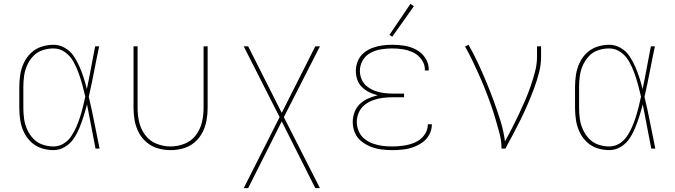

<svg xmlns="http://www.w3.org/2000/svg" viewBox="-20 -770 3496 995"><path d="M257 8Q289 8 317 -9Q345 -26 362.5 -52.5Q380 -79 392 -108.5Q404 -138 413.5 -168Q423 -198 431 -229Q442 -172 453 -114.5Q464 -57 475 0H496Q482 -67 469 -134.5Q456 -202 440 -268Q455 -334 467.5 -399.5Q480 -465 494 -530H473Q462 -475 452 -419.5Q442 -364 430 -308Q423 -338 413.5 -367.5Q404 -397 391.5 -425.5Q379 -454 361.5 -480Q344 -506 316 -522Q288 -538 257 -538Q226 -538 195 -528Q164 -518 140.5 -495.5Q117 -473 103.5 -444Q90 -415 85 -383.5Q80 -352 80 -320V-210Q80 -178 85 -146.5Q90 -115 103.5 -86Q117 -57 140.5 -34.5Q164 -12 195 -2Q226 8 257 8ZM257 -11Q229 -11 201 -20.5Q173 -30 153 -51Q133 -72 121 -98.5Q109 -125 105 -153Q101 -181 101 -210V-320Q101 -349 105 -377.5Q109 -406 121 -432.5Q133 -459 153 -480Q173 -501 201 -510Q229 -519 257 -519Q290 -519 317 -499.5Q344 -480 360 -451.5Q376 -423 387 -392.5Q398 -362 406.5 -331Q415 -300 422 -269Q416 -242 409.5 -215.5Q403 -189 394.5 -162.5Q386 -136 375 -111Q364 -86 348.5 -63Q333 -40 309 -25.5Q285 -11 257 -11Z M864 8Q897 8 929.5 -1Q962 -10 987.5 -31.5Q1013 -53 1028.5 -82.5Q1044 -112 1050 -144.5Q1056 -177 1056 -210V-530H1035V-210Q1035 -173 1026.5 -136.5Q1018 -100 995 -69.5Q972 -39 936.5 -25Q901 -11 864 -11Q827 -11 791.5 -25Q756 -39 733 -69.5Q710 -100 701.5 -136.5Q693 -173 693 -210V-530H672V-210Q672 -177 678 -144.5Q684 -112 699.5 -82.5Q715 -53 741 -31.5Q767 -10 799 -1Q831 8 864 8Z M1243 205H1266L1440 -141L1614 205H1638L1451 -163L1638 -530H1614L1440 -185L1266 -530H1243L1429 -163Z M2013 8Q2040 8 2067.5 5Q2095 2 2120.5 -7Q2146 -16 2168.5 -31.5Q2191 -47 2204.5 -72Q2218 -97 2218 -124V-126H2197V-124Q2197 -94 2178 -69Q2159 -44 2131 -32Q2103 -20 2073 -15.5Q2043 -11 2013 -11Q1988 -11 1963 -14Q1938 -17 1914 -25.5Q1890 -34 1870 -49.5Q1850 -65 1839.5 -89Q1829 -113 1829 -138Q1829 -163 1839.5 -187Q1850 -211 1870.5 -227Q1891 -243 1915.5 -251.5Q1940 -260 1965.5 -263Q1991 -266 2016 -266H2074V-285H2016Q1993 -285 1969.5 -288Q1946 -291 1924 -299Q1902 -307 1883 -321.5Q1864 -336 1854.5 -358Q1845 -380 1845 -403Q1845 -432 1860 -457.5Q1875 -483 1901 -496.5Q1927 -510 1955.5 -514.5Q1984 -519 2013 -519Q2041 -519 2069 -514.5Q2097 -510 2122.5 -497.5Q2148 -485 2165 -461Q2182 -437 2182 -409Q2182 -407 2181 -405H2202V-410Q2202 -442 2184 -469.5Q2166 -497 2137 -512.5Q2108 -528 2076.5 -533Q2045 -538 2013 -538Q1987 -538 1961 -534.5Q1935 -531 1910.5 -522Q1886 -513 1865.5 -496Q1845 -479 1834.5 -454Q1824 -429 1824 -403Q1824 -380 1831.5 -357.5Q1839 -335 1856 -318.5Q1873 -302 1894 -292Q1915 -282 1937 -276Q1912 -270 1888 -259.5Q1864 -249 1845 -231Q1826 -213 1817 -188Q1808 -163 1808 -138Q1808 -109 1819 -82.5Q1830 -56 1852.5 -38Q1875 -20 1902 -9.5Q1929 1 1957 4.5Q1985 8 2013 8ZM2013 -580 2125 -738 2107 -750 1998 -589Z M2579 0H2599Q2620 -38 2640 -76Q2660 -114 2679 -152.5Q2698 -191 2715 -230.5Q2732 -270 2747 -310Q2762 -350 2773 -392Q2784 -434 2784 -477V-530H2763V-477Q2763 -438 2753 -399.5Q2743 -361 2730 -323.5Q2717 -286 2701.5 -250Q2686 -214 2669 -178Q2652 -142 2634 -107Q2616 -72 2597 -37Q2590 -91 2574 -142.5Q2558 -194 2539.5 -244.5Q2521 -295 2500.5 -344.5Q2480 -394 2457.5 -442.5Q2435 -491 2408 -538L2390 -529Q2410 -494 2427.5 -457.5Q2445 -421 2461.5 -384Q2478 -347 2493 -309.5Q2508 -272 2521.5 -234Q2535 -196 2546.5 -157.5Q2558 -119 2568.5 -79.5Q2579 -40 2579 0Z M3137 8Q3169 8 3197 -9Q3225 -26 3242.5 -52.5Q3260 -79 3272 -108.5Q3284 -138 3293.5 -168Q3303 -198 3311 -229Q3322 -172 3333 -114.5Q3344 -57 3355 0H3376Q3362 -67 3349 -134.5Q3336 -202 3320 -268Q3335 -334 3347.5 -399.5Q3360 -465 3374 -530H3353Q3342 -475 3332 -419.5Q3322 -364 3310 -308Q3303 -338 3293.5 -367.5Q3284 -397 3271.5 -425.5Q3259 -454 3241.5 -480Q3224 -506 3196 -522Q3168 -538 3137 -538Q3106 -538 3075 -528Q3044 -518 3020.5 -495.5Q2997 -473 2983.5 -444Q2970 -415 2965 -383.5Q2960 -352 2960 -320V-210Q2960 -178 2965 -146.5Q2970 -115 2983.5 -86Q2997 -57 3020.5 -34.5Q3044 -12 3075 -2Q3106 8 3137 8ZM3137 -11Q3109 -11 3081 -20.5Q3053 -30 3033 -51Q3013 -72 3001 -98.5Q2989 -125 2985 -153Q2981 -181 2981 -210V-320Q2981 -349 2985 -377.5Q2989 -406 3001 -432.5Q3013 -459 3033 -480Q3053 -501 3081 -510Q3109 -519 3137 -519Q3170 -519 3197 -499.5Q3224 -480 3240 -451.5Q3256 -423 3267 -392.5Q3278 -362 3286.5 -331Q3295 -300 3302 -269Q3296 -242 3289.5 -215.5Q3283 -189 3274.5 -162.5Q3266 -136 3255 -111Q3244 -86 3228.5 -63Q3213 -40 3189 -25.5Q3165 -11 3137 -11Z"/></svg>

Font: Iosevka Sparkle Thin
Style: Regular
Weight: 100
Designer: Belleve Invis
Foundry: Belleve Invis
Version: Version 4.5.0; ttfautohint (v1.8.3)